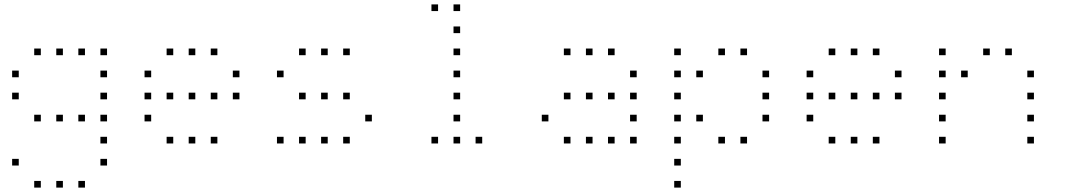

<svg xmlns="http://www.w3.org/2000/svg" viewBox="-20 -685 4840 870"><path d="M136 -465Q135 -465 135 -465Q135 -465 135 -464V-436Q135 -435 135 -435Q135 -435 136 -435H164Q165 -435 165 -435Q165 -435 165 -436V-464Q165 -465 165 -465Q165 -465 164 -465ZM236 -465Q235 -465 235 -465Q235 -465 235 -464V-436Q235 -435 235 -435Q235 -435 236 -435H264Q265 -435 265 -435Q265 -435 265 -436V-464Q265 -465 265 -465Q265 -465 264 -465ZM336 -465Q335 -465 335 -465Q335 -465 335 -464V-436Q335 -435 335 -435Q335 -435 336 -435H364Q365 -435 365 -435Q365 -435 365 -436V-464Q365 -465 365 -465Q365 -465 364 -465ZM436 -465Q435 -465 435 -465Q435 -465 435 -464V-436Q435 -435 435 -435Q435 -435 436 -435H464Q465 -435 465 -435Q465 -435 465 -436V-464Q465 -465 465 -465Q465 -465 464 -465ZM36 -365Q35 -365 35 -365Q35 -365 35 -364V-336Q35 -335 35 -335Q35 -335 36 -335H64Q65 -335 65 -335Q65 -335 65 -336V-364Q65 -365 65 -365Q65 -365 64 -365ZM436 -365Q435 -365 435 -365Q435 -365 435 -364V-336Q435 -335 435 -335Q435 -335 436 -335H464Q465 -335 465 -335Q465 -335 465 -336V-364Q465 -365 465 -365Q465 -365 464 -365ZM36 -265Q35 -265 35 -265Q35 -265 35 -264V-236Q35 -235 35 -235Q35 -235 36 -235H64Q65 -235 65 -235Q65 -235 65 -236V-264Q65 -265 65 -265Q65 -265 64 -265ZM436 -265Q435 -265 435 -265Q435 -265 435 -264V-236Q435 -235 435 -235Q435 -235 436 -235H464Q465 -235 465 -235Q465 -235 465 -236V-264Q465 -265 465 -265Q465 -265 464 -265ZM136 -165Q135 -165 135 -165Q135 -165 135 -164V-136Q135 -135 135 -135Q135 -135 136 -135H164Q165 -135 165 -135Q165 -135 165 -136V-164Q165 -165 165 -165Q165 -165 164 -165ZM236 -165Q235 -165 235 -165Q235 -165 235 -164V-136Q235 -135 235 -135Q235 -135 236 -135H264Q265 -135 265 -135Q265 -135 265 -136V-164Q265 -165 265 -165Q265 -165 264 -165ZM336 -165Q335 -165 335 -165Q335 -165 335 -164V-136Q335 -135 335 -135Q335 -135 336 -135H364Q365 -135 365 -135Q365 -135 365 -136V-164Q365 -165 365 -165Q365 -165 364 -165ZM436 -165Q435 -165 435 -165Q435 -165 435 -164V-136Q435 -135 435 -135Q435 -135 436 -135H464Q465 -135 465 -135Q465 -135 465 -136V-164Q465 -165 465 -165Q465 -165 464 -165ZM436 -65Q435 -65 435 -65Q435 -65 435 -64V-36Q435 -35 435 -35Q435 -35 436 -35H464Q465 -35 465 -35Q465 -35 465 -36V-64Q465 -65 465 -65Q465 -65 464 -65ZM36 35Q35 35 35 35Q35 35 35 36V64Q35 65 35 65Q35 65 36 65H64Q65 65 65 65Q65 65 65 64V36Q65 35 65 35Q65 35 64 35ZM436 35Q435 35 435 35Q435 35 435 36V64Q435 65 435 65Q435 65 436 65H464Q465 65 465 65Q465 65 465 64V36Q465 35 465 35Q465 35 464 35ZM136 135Q135 135 135 135Q135 135 135 136V164Q135 165 135 165Q135 165 136 165H164Q165 165 165 165Q165 165 165 164V136Q165 135 165 135Q165 135 164 135ZM236 135Q235 135 235 135Q235 135 235 136V164Q235 165 235 165Q235 165 236 165H264Q265 165 265 165Q265 165 265 164V136Q265 135 265 135Q265 135 264 135ZM336 135Q335 135 335 135Q335 135 335 136V164Q335 165 335 165Q335 165 336 165H364Q365 165 365 165Q365 165 365 164V136Q365 135 365 135Q365 135 364 135Z M736 -465Q735 -465 735 -465Q735 -465 735 -464V-436Q735 -435 735 -435Q735 -435 736 -435H764Q765 -435 765 -435Q765 -435 765 -436V-464Q765 -465 765 -465Q765 -465 764 -465ZM836 -465Q835 -465 835 -465Q835 -465 835 -464V-436Q835 -435 835 -435Q835 -435 836 -435H864Q865 -435 865 -435Q865 -435 865 -436V-464Q865 -465 865 -465Q865 -465 864 -465ZM936 -465Q935 -465 935 -465Q935 -465 935 -464V-436Q935 -435 935 -435Q935 -435 936 -435H964Q965 -435 965 -435Q965 -435 965 -436V-464Q965 -465 965 -465Q965 -465 964 -465ZM636 -365Q635 -365 635 -365Q635 -365 635 -364V-336Q635 -335 635 -335Q635 -335 636 -335H664Q665 -335 665 -335Q665 -335 665 -336V-364Q665 -365 665 -365Q665 -365 664 -365ZM1036 -365Q1035 -365 1035 -365Q1035 -365 1035 -364V-336Q1035 -335 1035 -335Q1035 -335 1036 -335H1064Q1065 -335 1065 -335Q1065 -335 1065 -336V-364Q1065 -365 1065 -365Q1065 -365 1064 -365ZM636 -265Q635 -265 635 -265Q635 -265 635 -264V-236Q635 -235 635 -235Q635 -235 636 -235H664Q665 -235 665 -235Q665 -235 665 -236V-264Q665 -265 665 -265Q665 -265 664 -265ZM736 -265Q735 -265 735 -265Q735 -265 735 -264V-236Q735 -235 735 -235Q735 -235 736 -235H764Q765 -235 765 -235Q765 -235 765 -236V-264Q765 -265 765 -265Q765 -265 764 -265ZM836 -265Q835 -265 835 -265Q835 -265 835 -264V-236Q835 -235 835 -235Q835 -235 836 -235H864Q865 -235 865 -235Q865 -235 865 -236V-264Q865 -265 865 -265Q865 -265 864 -265ZM936 -265Q935 -265 935 -265Q935 -265 935 -264V-236Q935 -235 935 -235Q935 -235 936 -235H964Q965 -235 965 -235Q965 -235 965 -236V-264Q965 -265 965 -265Q965 -265 964 -265ZM1036 -265Q1035 -265 1035 -265Q1035 -265 1035 -264V-236Q1035 -235 1035 -235Q1035 -235 1036 -235H1064Q1065 -235 1065 -235Q1065 -235 1065 -236V-264Q1065 -265 1065 -265Q1065 -265 1064 -265ZM636 -165Q635 -165 635 -165Q635 -165 635 -164V-136Q635 -135 635 -135Q635 -135 636 -135H664Q665 -135 665 -135Q665 -135 665 -136V-164Q665 -165 665 -165Q665 -165 664 -165ZM736 -65Q735 -65 735 -65Q735 -65 735 -64V-36Q735 -35 735 -35Q735 -35 736 -35H764Q765 -35 765 -35Q765 -35 765 -36V-64Q765 -65 765 -65Q765 -65 764 -65ZM836 -65Q835 -65 835 -65Q835 -65 835 -64V-36Q835 -35 835 -35Q835 -35 836 -35H864Q865 -35 865 -35Q865 -35 865 -36V-64Q865 -65 865 -65Q865 -65 864 -65ZM936 -65Q935 -65 935 -65Q935 -65 935 -64V-36Q935 -35 935 -35Q935 -35 936 -35H964Q965 -35 965 -35Q965 -35 965 -36V-64Q965 -65 965 -65Q965 -65 964 -65Z M1336 -465Q1335 -465 1335 -465Q1335 -465 1335 -464V-436Q1335 -435 1335 -435Q1335 -435 1336 -435H1364Q1365 -435 1365 -435Q1365 -435 1365 -436V-464Q1365 -465 1365 -465Q1365 -465 1364 -465ZM1436 -465Q1435 -465 1435 -465Q1435 -465 1435 -464V-436Q1435 -435 1435 -435Q1435 -435 1436 -435H1464Q1465 -435 1465 -435Q1465 -435 1465 -436V-464Q1465 -465 1465 -465Q1465 -465 1464 -465ZM1536 -465Q1535 -465 1535 -465Q1535 -465 1535 -464V-436Q1535 -435 1535 -435Q1535 -435 1536 -435H1564Q1565 -435 1565 -435Q1565 -435 1565 -436V-464Q1565 -465 1565 -465Q1565 -465 1564 -465ZM1236 -365Q1235 -365 1235 -365Q1235 -365 1235 -364V-336Q1235 -335 1235 -335Q1235 -335 1236 -335H1264Q1265 -335 1265 -335Q1265 -335 1265 -336V-364Q1265 -365 1265 -365Q1265 -365 1264 -365ZM1336 -265Q1335 -265 1335 -265Q1335 -265 1335 -264V-236Q1335 -235 1335 -235Q1335 -235 1336 -235H1364Q1365 -235 1365 -235Q1365 -235 1365 -236V-264Q1365 -265 1365 -265Q1365 -265 1364 -265ZM1436 -265Q1435 -265 1435 -265Q1435 -265 1435 -264V-236Q1435 -235 1435 -235Q1435 -235 1436 -235H1464Q1465 -235 1465 -235Q1465 -235 1465 -236V-264Q1465 -265 1465 -265Q1465 -265 1464 -265ZM1536 -265Q1535 -265 1535 -265Q1535 -265 1535 -264V-236Q1535 -235 1535 -235Q1535 -235 1536 -235H1564Q1565 -235 1565 -235Q1565 -235 1565 -236V-264Q1565 -265 1565 -265Q1565 -265 1564 -265ZM1636 -165Q1635 -165 1635 -165Q1635 -165 1635 -164V-136Q1635 -135 1635 -135Q1635 -135 1636 -135H1664Q1665 -135 1665 -135Q1665 -135 1665 -136V-164Q1665 -165 1665 -165Q1665 -165 1664 -165ZM1236 -65Q1235 -65 1235 -65Q1235 -65 1235 -64V-36Q1235 -35 1235 -35Q1235 -35 1236 -35H1264Q1265 -35 1265 -35Q1265 -35 1265 -36V-64Q1265 -65 1265 -65Q1265 -65 1264 -65ZM1336 -65Q1335 -65 1335 -65Q1335 -65 1335 -64V-36Q1335 -35 1335 -35Q1335 -35 1336 -35H1364Q1365 -35 1365 -35Q1365 -35 1365 -36V-64Q1365 -65 1365 -65Q1365 -65 1364 -65ZM1436 -65Q1435 -65 1435 -65Q1435 -65 1435 -64V-36Q1435 -35 1435 -35Q1435 -35 1436 -35H1464Q1465 -35 1465 -35Q1465 -35 1465 -36V-64Q1465 -65 1465 -65Q1465 -65 1464 -65ZM1536 -65Q1535 -65 1535 -65Q1535 -65 1535 -64V-36Q1535 -35 1535 -35Q1535 -35 1536 -35H1564Q1565 -35 1565 -35Q1565 -35 1565 -36V-64Q1565 -65 1565 -65Q1565 -65 1564 -65Z M1936 -665Q1935 -665 1935 -665Q1935 -665 1935 -664V-636Q1935 -635 1935 -635Q1935 -635 1936 -635H1964Q1965 -635 1965 -635Q1965 -635 1965 -636V-664Q1965 -665 1965 -665Q1965 -665 1964 -665ZM2036 -665Q2035 -665 2035 -665Q2035 -665 2035 -664V-636Q2035 -635 2035 -635Q2035 -635 2036 -635H2064Q2065 -635 2065 -635Q2065 -635 2065 -636V-664Q2065 -665 2065 -665Q2065 -665 2064 -665ZM2036 -565Q2035 -565 2035 -565Q2035 -565 2035 -564V-536Q2035 -535 2035 -535Q2035 -535 2036 -535H2064Q2065 -535 2065 -535Q2065 -535 2065 -536V-564Q2065 -565 2065 -565Q2065 -565 2064 -565ZM2036 -465Q2035 -465 2035 -465Q2035 -465 2035 -464V-436Q2035 -435 2035 -435Q2035 -435 2036 -435H2064Q2065 -435 2065 -435Q2065 -435 2065 -436V-464Q2065 -465 2065 -465Q2065 -465 2064 -465ZM2036 -365Q2035 -365 2035 -365Q2035 -365 2035 -364V-336Q2035 -335 2035 -335Q2035 -335 2036 -335H2064Q2065 -335 2065 -335Q2065 -335 2065 -336V-364Q2065 -365 2065 -365Q2065 -365 2064 -365ZM2036 -265Q2035 -265 2035 -265Q2035 -265 2035 -264V-236Q2035 -235 2035 -235Q2035 -235 2036 -235H2064Q2065 -235 2065 -235Q2065 -235 2065 -236V-264Q2065 -265 2065 -265Q2065 -265 2064 -265ZM2036 -165Q2035 -165 2035 -165Q2035 -165 2035 -164V-136Q2035 -135 2035 -135Q2035 -135 2036 -135H2064Q2065 -135 2065 -135Q2065 -135 2065 -136V-164Q2065 -165 2065 -165Q2065 -165 2064 -165ZM1936 -65Q1935 -65 1935 -65Q1935 -65 1935 -64V-36Q1935 -35 1935 -35Q1935 -35 1936 -35H1964Q1965 -35 1965 -35Q1965 -35 1965 -36V-64Q1965 -65 1965 -65Q1965 -65 1964 -65ZM2036 -65Q2035 -65 2035 -65Q2035 -65 2035 -64V-36Q2035 -35 2035 -35Q2035 -35 2036 -35H2064Q2065 -35 2065 -35Q2065 -35 2065 -36V-64Q2065 -65 2065 -65Q2065 -65 2064 -65ZM2136 -65Q2135 -65 2135 -65Q2135 -65 2135 -64V-36Q2135 -35 2135 -35Q2135 -35 2136 -35H2164Q2165 -35 2165 -35Q2165 -35 2165 -36V-64Q2165 -65 2165 -65Q2165 -65 2164 -65Z M2536 -465Q2535 -465 2535 -465Q2535 -465 2535 -464V-436Q2535 -435 2535 -435Q2535 -435 2536 -435H2564Q2565 -435 2565 -435Q2565 -435 2565 -436V-464Q2565 -465 2565 -465Q2565 -465 2564 -465ZM2636 -465Q2635 -465 2635 -465Q2635 -465 2635 -464V-436Q2635 -435 2635 -435Q2635 -435 2636 -435H2664Q2665 -435 2665 -435Q2665 -435 2665 -436V-464Q2665 -465 2665 -465Q2665 -465 2664 -465ZM2736 -465Q2735 -465 2735 -465Q2735 -465 2735 -464V-436Q2735 -435 2735 -435Q2735 -435 2736 -435H2764Q2765 -435 2765 -435Q2765 -435 2765 -436V-464Q2765 -465 2765 -465Q2765 -465 2764 -465ZM2836 -365Q2835 -365 2835 -365Q2835 -365 2835 -364V-336Q2835 -335 2835 -335Q2835 -335 2836 -335H2864Q2865 -335 2865 -335Q2865 -335 2865 -336V-364Q2865 -365 2865 -365Q2865 -365 2864 -365ZM2536 -265Q2535 -265 2535 -265Q2535 -265 2535 -264V-236Q2535 -235 2535 -235Q2535 -235 2536 -235H2564Q2565 -235 2565 -235Q2565 -235 2565 -236V-264Q2565 -265 2565 -265Q2565 -265 2564 -265ZM2636 -265Q2635 -265 2635 -265Q2635 -265 2635 -264V-236Q2635 -235 2635 -235Q2635 -235 2636 -235H2664Q2665 -235 2665 -235Q2665 -235 2665 -236V-264Q2665 -265 2665 -265Q2665 -265 2664 -265ZM2736 -265Q2735 -265 2735 -265Q2735 -265 2735 -264V-236Q2735 -235 2735 -235Q2735 -235 2736 -235H2764Q2765 -235 2765 -235Q2765 -235 2765 -236V-264Q2765 -265 2765 -265Q2765 -265 2764 -265ZM2836 -265Q2835 -265 2835 -265Q2835 -265 2835 -264V-236Q2835 -235 2835 -235Q2835 -235 2836 -235H2864Q2865 -235 2865 -235Q2865 -235 2865 -236V-264Q2865 -265 2865 -265Q2865 -265 2864 -265ZM2436 -165Q2435 -165 2435 -165Q2435 -165 2435 -164V-136Q2435 -135 2435 -135Q2435 -135 2436 -135H2464Q2465 -135 2465 -135Q2465 -135 2465 -136V-164Q2465 -165 2465 -165Q2465 -165 2464 -165ZM2836 -165Q2835 -165 2835 -165Q2835 -165 2835 -164V-136Q2835 -135 2835 -135Q2835 -135 2836 -135H2864Q2865 -135 2865 -135Q2865 -135 2865 -136V-164Q2865 -165 2865 -165Q2865 -165 2864 -165ZM2536 -65Q2535 -65 2535 -65Q2535 -65 2535 -64V-36Q2535 -35 2535 -35Q2535 -35 2536 -35H2564Q2565 -35 2565 -35Q2565 -35 2565 -36V-64Q2565 -65 2565 -65Q2565 -65 2564 -65ZM2636 -65Q2635 -65 2635 -65Q2635 -65 2635 -64V-36Q2635 -35 2635 -35Q2635 -35 2636 -35H2664Q2665 -35 2665 -35Q2665 -35 2665 -36V-64Q2665 -65 2665 -65Q2665 -65 2664 -65ZM2736 -65Q2735 -65 2735 -65Q2735 -65 2735 -64V-36Q2735 -35 2735 -35Q2735 -35 2736 -35H2764Q2765 -35 2765 -35Q2765 -35 2765 -36V-64Q2765 -65 2765 -65Q2765 -65 2764 -65ZM2836 -65Q2835 -65 2835 -65Q2835 -65 2835 -64V-36Q2835 -35 2835 -35Q2835 -35 2836 -35H2864Q2865 -35 2865 -35Q2865 -35 2865 -36V-64Q2865 -65 2865 -65Q2865 -65 2864 -65Z M3036 -465Q3035 -465 3035 -465Q3035 -465 3035 -464V-436Q3035 -435 3035 -435Q3035 -435 3036 -435H3064Q3065 -435 3065 -435Q3065 -435 3065 -436V-464Q3065 -465 3065 -465Q3065 -465 3064 -465ZM3236 -465Q3235 -465 3235 -465Q3235 -465 3235 -464V-436Q3235 -435 3235 -435Q3235 -435 3236 -435H3264Q3265 -435 3265 -435Q3265 -435 3265 -436V-464Q3265 -465 3265 -465Q3265 -465 3264 -465ZM3336 -465Q3335 -465 3335 -465Q3335 -465 3335 -464V-436Q3335 -435 3335 -435Q3335 -435 3336 -435H3364Q3365 -435 3365 -435Q3365 -435 3365 -436V-464Q3365 -465 3365 -465Q3365 -465 3364 -465ZM3036 -365Q3035 -365 3035 -365Q3035 -365 3035 -364V-336Q3035 -335 3035 -335Q3035 -335 3036 -335H3064Q3065 -335 3065 -335Q3065 -335 3065 -336V-364Q3065 -365 3065 -365Q3065 -365 3064 -365ZM3136 -365Q3135 -365 3135 -365Q3135 -365 3135 -364V-336Q3135 -335 3135 -335Q3135 -335 3136 -335H3164Q3165 -335 3165 -335Q3165 -335 3165 -336V-364Q3165 -365 3165 -365Q3165 -365 3164 -365ZM3436 -365Q3435 -365 3435 -365Q3435 -365 3435 -364V-336Q3435 -335 3435 -335Q3435 -335 3436 -335H3464Q3465 -335 3465 -335Q3465 -335 3465 -336V-364Q3465 -365 3465 -365Q3465 -365 3464 -365ZM3036 -265Q3035 -265 3035 -265Q3035 -265 3035 -264V-236Q3035 -235 3035 -235Q3035 -235 3036 -235H3064Q3065 -235 3065 -235Q3065 -235 3065 -236V-264Q3065 -265 3065 -265Q3065 -265 3064 -265ZM3436 -265Q3435 -265 3435 -265Q3435 -265 3435 -264V-236Q3435 -235 3435 -235Q3435 -235 3436 -235H3464Q3465 -235 3465 -235Q3465 -235 3465 -236V-264Q3465 -265 3465 -265Q3465 -265 3464 -265ZM3036 -165Q3035 -165 3035 -165Q3035 -165 3035 -164V-136Q3035 -135 3035 -135Q3035 -135 3036 -135H3064Q3065 -135 3065 -135Q3065 -135 3065 -136V-164Q3065 -165 3065 -165Q3065 -165 3064 -165ZM3136 -165Q3135 -165 3135 -165Q3135 -165 3135 -164V-136Q3135 -135 3135 -135Q3135 -135 3136 -135H3164Q3165 -135 3165 -135Q3165 -135 3165 -136V-164Q3165 -165 3165 -165Q3165 -165 3164 -165ZM3436 -165Q3435 -165 3435 -165Q3435 -165 3435 -164V-136Q3435 -135 3435 -135Q3435 -135 3436 -135H3464Q3465 -135 3465 -135Q3465 -135 3465 -136V-164Q3465 -165 3465 -165Q3465 -165 3464 -165ZM3036 -65Q3035 -65 3035 -65Q3035 -65 3035 -64V-36Q3035 -35 3035 -35Q3035 -35 3036 -35H3064Q3065 -35 3065 -35Q3065 -35 3065 -36V-64Q3065 -65 3065 -65Q3065 -65 3064 -65ZM3236 -65Q3235 -65 3235 -65Q3235 -65 3235 -64V-36Q3235 -35 3235 -35Q3235 -35 3236 -35H3264Q3265 -35 3265 -35Q3265 -35 3265 -36V-64Q3265 -65 3265 -65Q3265 -65 3264 -65ZM3336 -65Q3335 -65 3335 -65Q3335 -65 3335 -64V-36Q3335 -35 3335 -35Q3335 -35 3336 -35H3364Q3365 -35 3365 -35Q3365 -35 3365 -36V-64Q3365 -65 3365 -65Q3365 -65 3364 -65ZM3036 35Q3035 35 3035 35Q3035 35 3035 36V64Q3035 65 3035 65Q3035 65 3036 65H3064Q3065 65 3065 65Q3065 65 3065 64V36Q3065 35 3065 35Q3065 35 3064 35ZM3036 135Q3035 135 3035 135Q3035 135 3035 136V164Q3035 165 3035 165Q3035 165 3036 165H3064Q3065 165 3065 165Q3065 165 3065 164V136Q3065 135 3065 135Q3065 135 3064 135Z M3736 -465Q3735 -465 3735 -465Q3735 -465 3735 -464V-436Q3735 -435 3735 -435Q3735 -435 3736 -435H3764Q3765 -435 3765 -435Q3765 -435 3765 -436V-464Q3765 -465 3765 -465Q3765 -465 3764 -465ZM3836 -465Q3835 -465 3835 -465Q3835 -465 3835 -464V-436Q3835 -435 3835 -435Q3835 -435 3836 -435H3864Q3865 -435 3865 -435Q3865 -435 3865 -436V-464Q3865 -465 3865 -465Q3865 -465 3864 -465ZM3936 -465Q3935 -465 3935 -465Q3935 -465 3935 -464V-436Q3935 -435 3935 -435Q3935 -435 3936 -435H3964Q3965 -435 3965 -435Q3965 -435 3965 -436V-464Q3965 -465 3965 -465Q3965 -465 3964 -465ZM3636 -365Q3635 -365 3635 -365Q3635 -365 3635 -364V-336Q3635 -335 3635 -335Q3635 -335 3636 -335H3664Q3665 -335 3665 -335Q3665 -335 3665 -336V-364Q3665 -365 3665 -365Q3665 -365 3664 -365ZM4036 -365Q4035 -365 4035 -365Q4035 -365 4035 -364V-336Q4035 -335 4035 -335Q4035 -335 4036 -335H4064Q4065 -335 4065 -335Q4065 -335 4065 -336V-364Q4065 -365 4065 -365Q4065 -365 4064 -365ZM3636 -265Q3635 -265 3635 -265Q3635 -265 3635 -264V-236Q3635 -235 3635 -235Q3635 -235 3636 -235H3664Q3665 -235 3665 -235Q3665 -235 3665 -236V-264Q3665 -265 3665 -265Q3665 -265 3664 -265ZM3736 -265Q3735 -265 3735 -265Q3735 -265 3735 -264V-236Q3735 -235 3735 -235Q3735 -235 3736 -235H3764Q3765 -235 3765 -235Q3765 -235 3765 -236V-264Q3765 -265 3765 -265Q3765 -265 3764 -265ZM3836 -265Q3835 -265 3835 -265Q3835 -265 3835 -264V-236Q3835 -235 3835 -235Q3835 -235 3836 -235H3864Q3865 -235 3865 -235Q3865 -235 3865 -236V-264Q3865 -265 3865 -265Q3865 -265 3864 -265ZM3936 -265Q3935 -265 3935 -265Q3935 -265 3935 -264V-236Q3935 -235 3935 -235Q3935 -235 3936 -235H3964Q3965 -235 3965 -235Q3965 -235 3965 -236V-264Q3965 -265 3965 -265Q3965 -265 3964 -265ZM4036 -265Q4035 -265 4035 -265Q4035 -265 4035 -264V-236Q4035 -235 4035 -235Q4035 -235 4036 -235H4064Q4065 -235 4065 -235Q4065 -235 4065 -236V-264Q4065 -265 4065 -265Q4065 -265 4064 -265ZM3636 -165Q3635 -165 3635 -165Q3635 -165 3635 -164V-136Q3635 -135 3635 -135Q3635 -135 3636 -135H3664Q3665 -135 3665 -135Q3665 -135 3665 -136V-164Q3665 -165 3665 -165Q3665 -165 3664 -165ZM3736 -65Q3735 -65 3735 -65Q3735 -65 3735 -64V-36Q3735 -35 3735 -35Q3735 -35 3736 -35H3764Q3765 -35 3765 -35Q3765 -35 3765 -36V-64Q3765 -65 3765 -65Q3765 -65 3764 -65ZM3836 -65Q3835 -65 3835 -65Q3835 -65 3835 -64V-36Q3835 -35 3835 -35Q3835 -35 3836 -35H3864Q3865 -35 3865 -35Q3865 -35 3865 -36V-64Q3865 -65 3865 -65Q3865 -65 3864 -65ZM3936 -65Q3935 -65 3935 -65Q3935 -65 3935 -64V-36Q3935 -35 3935 -35Q3935 -35 3936 -35H3964Q3965 -35 3965 -35Q3965 -35 3965 -36V-64Q3965 -65 3965 -65Q3965 -65 3964 -65Z M4236 -465Q4235 -465 4235 -465Q4235 -465 4235 -464V-436Q4235 -435 4235 -435Q4235 -435 4236 -435H4264Q4265 -435 4265 -435Q4265 -435 4265 -436V-464Q4265 -465 4265 -465Q4265 -465 4264 -465ZM4436 -465Q4435 -465 4435 -465Q4435 -465 4435 -464V-436Q4435 -435 4435 -435Q4435 -435 4436 -435H4464Q4465 -435 4465 -435Q4465 -435 4465 -436V-464Q4465 -465 4465 -465Q4465 -465 4464 -465ZM4536 -465Q4535 -465 4535 -465Q4535 -465 4535 -464V-436Q4535 -435 4535 -435Q4535 -435 4536 -435H4564Q4565 -435 4565 -435Q4565 -435 4565 -436V-464Q4565 -465 4565 -465Q4565 -465 4564 -465ZM4236 -365Q4235 -365 4235 -365Q4235 -365 4235 -364V-336Q4235 -335 4235 -335Q4235 -335 4236 -335H4264Q4265 -335 4265 -335Q4265 -335 4265 -336V-364Q4265 -365 4265 -365Q4265 -365 4264 -365ZM4336 -365Q4335 -365 4335 -365Q4335 -365 4335 -364V-336Q4335 -335 4335 -335Q4335 -335 4336 -335H4364Q4365 -335 4365 -335Q4365 -335 4365 -336V-364Q4365 -365 4365 -365Q4365 -365 4364 -365ZM4636 -365Q4635 -365 4635 -365Q4635 -365 4635 -364V-336Q4635 -335 4635 -335Q4635 -335 4636 -335H4664Q4665 -335 4665 -335Q4665 -335 4665 -336V-364Q4665 -365 4665 -365Q4665 -365 4664 -365ZM4236 -265Q4235 -265 4235 -265Q4235 -265 4235 -264V-236Q4235 -235 4235 -235Q4235 -235 4236 -235H4264Q4265 -235 4265 -235Q4265 -235 4265 -236V-264Q4265 -265 4265 -265Q4265 -265 4264 -265ZM4636 -265Q4635 -265 4635 -265Q4635 -265 4635 -264V-236Q4635 -235 4635 -235Q4635 -235 4636 -235H4664Q4665 -235 4665 -235Q4665 -235 4665 -236V-264Q4665 -265 4665 -265Q4665 -265 4664 -265ZM4236 -165Q4235 -165 4235 -165Q4235 -165 4235 -164V-136Q4235 -135 4235 -135Q4235 -135 4236 -135H4264Q4265 -135 4265 -135Q4265 -135 4265 -136V-164Q4265 -165 4265 -165Q4265 -165 4264 -165ZM4636 -165Q4635 -165 4635 -165Q4635 -165 4635 -164V-136Q4635 -135 4635 -135Q4635 -135 4636 -135H4664Q4665 -135 4665 -135Q4665 -135 4665 -136V-164Q4665 -165 4665 -165Q4665 -165 4664 -165ZM4236 -65Q4235 -65 4235 -65Q4235 -65 4235 -64V-36Q4235 -35 4235 -35Q4235 -35 4236 -35H4264Q4265 -35 4265 -35Q4265 -35 4265 -36V-64Q4265 -65 4265 -65Q4265 -65 4264 -65ZM4636 -65Q4635 -65 4635 -65Q4635 -65 4635 -64V-36Q4635 -35 4635 -35Q4635 -35 4636 -35H4664Q4665 -35 4665 -35Q4665 -35 4665 -36V-64Q4665 -65 4665 -65Q4665 -65 4664 -65Z"/></svg>

Font: Doto Black Thin
Style: Regular
Weight: 250
Monospace: yes
Version: Version 1.000